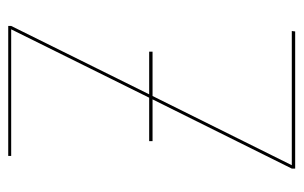

<svg xmlns="http://www.w3.org/2000/svg" viewBox="-152 -568 720 455"><g transform="rotate(-90 207.5 -340.0)"><path d="M374 -673 212 -346H313V-338H208L44 -8H362L361 0H36V-8L200 -338H101V-346H204L366 -673H66V-680H374Z"/></g></svg>

Font: Fira Sans Compressed Eight
Style: Regular
Weight: 100
Width: 1
Designer: bBox Type GmbH & Carrois Corporate GbR & Edenspiekermann AG
Foundry: bBox Type GmbH & Carrois Corporate GbR & Edenspiekermann AG
Version: Version 4.301